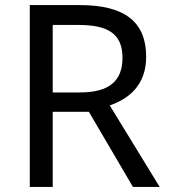

<svg xmlns="http://www.w3.org/2000/svg" viewBox="-20 -734 662 754"><path d="M294 -714H97V0H187V-295H329L502 0H607L411 -320C483 -345 554 -397 554 -511C554 -647 471 -714 294 -714ZM289 -636C406 -636 461 -600 461 -507C461 -417 410 -371 294 -371H187V-636Z"/></svg>

Font: Noto Sans Caucasian Albanian
Style: Regular
Weight: 400
Designer: Monotype Design Team
Foundry: Monotype Imaging Inc.
Version: Version 2.005